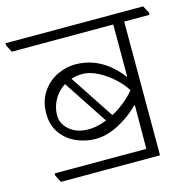

<svg xmlns="http://www.w3.org/2000/svg" viewBox="-129 -732 858 864"><g transform="rotate(-15 300.5 -300.5)"><path d="M630 -601V-590H512V33H50L33 -1V-11H460L461 -214L459 -215Q416 -171 360 -142Q304 -113 253 -113Q206 -113 163 -132Q120 -151 93 -188.5Q66 -226 66 -280Q66 -338 93.5 -379Q121 -420 163 -440.5Q205 -461 248 -461Q372 -461 459 -347H461V-590H-12L-29 -624V-634H612ZM216 -403 352 -197Q418 -234 459 -284V-285Q444 -311 412 -341Q380 -371 341.5 -391Q303 -411 268 -411Q242 -411 216 -403ZM111 -260Q111 -220 145 -191.5Q179 -163 233 -163Q272 -163 318 -181L182 -387Q149 -367 130 -332.5Q111 -298 111 -260Z"/></g></svg>

Font: Martel UltraLight
Style: Regular
Weight: 250
Designer: Dan Reynolds
Foundry: Dan Reynolds
Version: Version 1.001; ttfautohint (v1.1) -l 5 -r 5 -G 72 -x 0 -D la